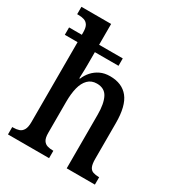

<svg xmlns="http://www.w3.org/2000/svg" viewBox="-180 -876 917 991"><g transform="rotate(30 278.5 -380.0)"><path d="M16 0V-44H22Q41 -44 56 -49Q71 -54 80 -69.5Q89 -85 89 -115V-592H13V-636H89V-650Q89 -679 80 -693Q71 -707 56 -711.5Q41 -716 23 -716H15V-760H192V-636H333V-592H192V-513Q192 -497 191.5 -481Q191 -465 190.5 -452.5Q190 -440 190 -435H194Q204 -460 222 -480Q240 -500 265 -512Q290 -524 323 -524Q395 -524 432 -477.5Q469 -431 469 -329V-116Q469 -85 476 -69.5Q483 -54 497.5 -49Q512 -44 531 -44H534V0H366V-320Q366 -385 347.5 -421Q329 -457 283 -457Q251 -457 230.5 -436.5Q210 -416 201 -380Q192 -344 192 -296V-111Q192 -81 201 -67Q210 -53 225 -48.5Q240 -44 258 -44H261V0Z"/></g></svg>

Font: Noto Serif Khmer Condensed Medium
Style: Regular
Weight: 500
Width: 3
Designer: Danh Hong and the Monotype Design Team
Foundry: Monotype Imaging Inc.
Version: Version 2.004